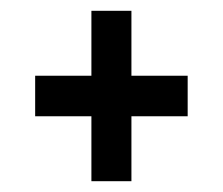

<svg xmlns="http://www.w3.org/2000/svg" viewBox="-20 -528 412 355"><path d="M45 -313V-388H149V-313ZM149 -193V-313H223V-193ZM149 -313V-508H223V-388L150 -313ZM150 -313 223 -388H327V-313Z"/></svg>

Font: Foldit
Style: Regular
Weight: 400
Version: Version 1.003